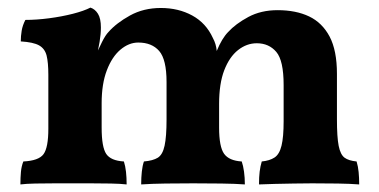

<svg xmlns="http://www.w3.org/2000/svg" viewBox="-20 -487 1007 510"><path d="M555.7 -351.6Q569.3 -384.8 585.9 -401.9Q606 -423.8 639.6 -441.9Q673.3 -460 717.3 -460Q766.1 -460 801 -443.4Q835.9 -426.8 855.5 -389.9Q875 -353 875 -291V-169.9Q875 -123 879.6 -99.6Q884.3 -76.2 895.3 -68.1Q906.2 -60.1 927.2 -58.1Q931.2 -44.9 932.6 -30Q934.1 -15.1 934.1 2.9Q910.2 1 877.2 0.5Q844.2 0 809.1 0Q786.1 0 760.3 0.5Q734.4 1 710.2 1.5Q686 2 668 2.9Q668 -17.1 669.7 -31Q671.4 -44.9 675.3 -58.1Q696.3 -60.1 709.2 -68.6Q722.2 -77.1 727.8 -100.1Q733.4 -123 733.4 -165V-261.2Q733.4 -326.2 713.9 -349.1Q694.3 -372.1 662.1 -372.1Q635.3 -372.1 612.3 -354Q589.4 -335.9 575.7 -300.5Q562 -265.1 562 -210.9V-147.9Q562 -97.2 575.2 -78.6Q588.4 -60.1 622.1 -58.1Q626 -46.9 628.2 -31Q630.4 -15.1 630.4 2.9Q606 1 568.1 0.5Q530.3 0 493.2 0Q457 0 419.7 0.5Q382.3 1 355 2.9Q355 -15.1 356.7 -31Q358.4 -46.9 362.3 -58.1Q386.2 -60.1 399.2 -68.1Q412.1 -76.2 417.2 -100.1Q422.4 -124 422.4 -169.9V-269Q422.4 -329.1 402.8 -351.6Q383.3 -374 347.2 -374Q322.3 -374 299.8 -355Q277.3 -335.9 263.7 -300Q250 -264.2 250 -212.9V-147.9Q250 -96.2 262.2 -78.1Q274.4 -60.1 309.1 -58.1Q313 -45.9 314.7 -30.5Q316.4 -15.1 316.4 2.9Q300.3 1 274.7 0.5Q249 0 222.2 0Q195.3 0 173.3 0Q152.3 0 125.2 0Q98.1 0 73.7 0.5Q49.3 1 34.2 2.9Q34.2 -15.1 35.6 -30.5Q37.1 -45.9 42 -58.1Q83 -60.1 95.7 -77.6Q108.4 -95.2 108.4 -145V-288.1Q108.4 -320.8 103.8 -339.4Q99.1 -357.9 83.7 -366.5Q68.4 -375 35.2 -377Q35.2 -391.1 37.6 -405.5Q40 -419.9 47.4 -434.1Q77.1 -434.1 110.6 -438.5Q144 -442.9 173.6 -450.4Q203.1 -458 220.2 -466.8Q232.4 -462.9 240.2 -450.4Q248 -438 248 -414.1Q248 -397 244.6 -376Q243.2 -366.7 240.2 -353Q246.6 -367.2 251 -375.5Q260.3 -394 268.1 -401.9Q289.1 -425.8 325.2 -445.8Q361.3 -465.8 407.2 -465.8Q454.1 -465.8 490.7 -445.8Q527.3 -425.8 545.4 -386.2Q554.2 -370.1 555.7 -351.6Z"/></svg>

Font: Ekush
Style: Regular
Weight: 400
Designer: Jayed Ahsan Saad & S M Khalid Hossain
Foundry: Codepotro
Version: Codepotro Ekush; Version 0.600